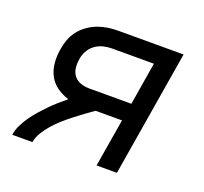

<svg xmlns="http://www.w3.org/2000/svg" viewBox="-96 -633 793 745"><g transform="rotate(20 300.0 -260.0)"><path d="M24 0Q27 -21 36.5 -40.5Q46 -60 58.5 -78Q71 -96 85.5 -112.5Q100 -129 115.5 -145Q131 -161 147.5 -175.5Q164 -190 181 -204Q155 -212 133 -227.5Q111 -243 98.5 -266.5Q86 -290 83.5 -318.5Q81 -347 86 -375Q89 -396 96.5 -416.5Q104 -437 117.5 -454.5Q131 -472 150 -485.5Q169 -499 189.5 -506.5Q210 -514 231 -517Q252 -520 273 -520H542L456 0H372L405 -198H296Q277 -185 258 -171Q239 -157 220.5 -142.5Q202 -128 184.5 -112.5Q167 -97 151.5 -79.5Q136 -62 123.5 -42Q111 -22 107 0ZM242 -271H417L446 -447H273Q255 -447 237 -442.5Q219 -438 203.5 -426.5Q188 -415 179 -398Q170 -381 168 -364Q165 -346 167 -328Q169 -310 179.5 -296.5Q190 -283 207 -277Q224 -271 242 -271Z"/></g></svg>

Font: Zed Sans Extended
Style: Italic
Weight: 400
Width: 7
Italic angle: -9°
Designer: Belleve Invis
Foundry: Belleve Invis
Version: Version 1.0.0; ttfautohint (v1.8.4)